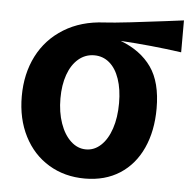

<svg xmlns="http://www.w3.org/2000/svg" viewBox="-47 -636 693 692"><g transform="rotate(5 300.0 -289.5)"><path d="M32.5 -266Q32.5 -347.5 65.2 -411.8Q98 -476 160 -514.2Q222 -552.5 306 -556.5Q335.5 -558 400.8 -565.5Q466 -573 524.5 -580.5L591 -589V-473.5Q480.5 -489 370.5 -495.5Q444 -467.5 482.2 -413.2Q520.5 -359 520.5 -264Q520.5 -182.5 492.2 -120.5Q464 -58.5 410.8 -24.2Q357.5 10 284.5 10Q211 10 153.8 -24.5Q96.5 -59 64.5 -121.8Q32.5 -184.5 32.5 -266ZM384 -271.5Q384 -321.5 371.2 -358.8Q358.5 -396 335 -415.8Q311.5 -435.5 280.5 -435.5Q248 -435.5 223.2 -414.5Q198.5 -393.5 185.2 -356.2Q172 -319 172 -270.5Q172 -220.5 186 -180.5Q200 -140.5 224.5 -117.8Q249 -95 279.5 -95Q309.5 -95 333.2 -117Q357 -139 370.5 -179Q384 -219 384 -271.5Z"/></g></svg>

Font: JuliaMono ExtraBold
Style: Regular
Weight: 800
Monospace: yes
Designer: cormullion
Foundry: corm
Version: Version 0.055; ttfautohint (v1.8.4)